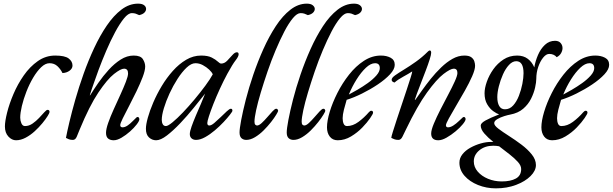

<svg xmlns="http://www.w3.org/2000/svg" viewBox="-20 -755 3364 1054"><path d="M241 -152Q252 -152 252 -140Q252 -135 241.5 -118Q231 -101 212.5 -78.5Q194 -56 170.5 -34.5Q147 -13 120.5 1Q94 15 68 15Q45 15 26 -5.5Q7 -26 7 -61Q7 -89 19 -137Q31 -185 54 -239Q77 -293 110.5 -341Q144 -389 187.5 -419.5Q231 -450 283 -450Q336 -450 357 -434Q378 -418 378 -395Q378 -379 362 -367Q346 -355 323 -354Q313 -375 295.5 -391.5Q278 -408 252 -408Q229 -408 206 -386Q183 -364 162 -328.5Q141 -293 125 -252Q109 -211 100 -173Q91 -135 91 -109Q91 -93 97.5 -78Q104 -63 117 -63Q139 -63 158.5 -76.5Q178 -90 194.5 -107.5Q211 -125 223 -138.5Q235 -152 241 -152Z M704 -683Q684 -683 660.5 -654Q637 -625 612 -578.5Q587 -532 563.5 -477Q540 -422 521 -371Q510 -340 496 -301Q482 -262 473 -232H475Q494 -263 520 -300.5Q546 -338 577 -372Q608 -406 642.5 -428Q677 -450 714 -450Q752 -450 764.5 -430Q777 -410 777 -390Q777 -368 763 -331.5Q749 -295 729 -253.5Q709 -212 688.5 -173Q668 -134 654 -105.5Q640 -77 640 -68Q640 -61 644 -58.5Q648 -56 652 -56Q666 -56 680.5 -66Q695 -76 708 -89.5Q721 -103 730 -111Q734 -113 735 -113Q740 -113 742.5 -109Q745 -105 745 -100Q745 -91 730.5 -72Q716 -53 693.5 -33Q671 -13 647 1Q623 15 604 15Q585 15 573.5 5.5Q562 -4 562 -26Q562 -46 574 -80.5Q586 -115 604.5 -155.5Q623 -196 641 -235.5Q659 -275 671 -306Q683 -337 683 -352Q683 -378 661 -378Q643 -378 606 -349Q569 -320 520 -247Q471 -174 417 -43Q409 -23 401.5 -5Q394 13 380 13Q367 13 358 9.5Q349 6 342 2Q348 -30 361 -85Q374 -140 393.5 -208.5Q413 -277 439 -350Q465 -423 497 -491.5Q529 -560 566.5 -615Q604 -670 647 -702.5Q690 -735 738 -735Q760 -735 771 -726.5Q782 -718 782 -706Q782 -695 772.5 -685.5Q763 -676 744 -672Q734 -677 725 -680Q716 -683 704 -683Z M1280 -468Q1290 -468 1290 -457Q1290 -445 1273.5 -424Q1257 -403 1228 -350Q1207 -311 1187 -267.5Q1167 -224 1151.5 -184.5Q1136 -145 1127 -117Q1118 -89 1118 -80Q1118 -66 1129 -66Q1140 -66 1156.5 -80Q1173 -94 1191.5 -112Q1210 -130 1225 -144Q1240 -158 1247 -158Q1253 -158 1254.5 -154.5Q1256 -151 1256 -147Q1256 -143 1242.5 -125.5Q1229 -108 1207.5 -85Q1186 -62 1159.5 -39.5Q1133 -17 1106 -2Q1079 13 1056 13Q1041 13 1031.5 4.5Q1022 -4 1022 -19Q1022 -33 1031.5 -60Q1041 -87 1055 -120Q1069 -153 1083 -185Q1097 -217 1106 -241Q1079 -207 1043.5 -163Q1008 -119 969.5 -78.5Q931 -38 896.5 -11.5Q862 15 837 15Q815 15 798 -0.5Q781 -16 781 -48Q781 -71 791.5 -109Q802 -147 821.5 -192.5Q841 -238 868 -283Q895 -328 929 -366Q963 -404 1002 -427Q1041 -450 1084 -450Q1121 -450 1142.5 -439Q1164 -428 1175.5 -417Q1187 -406 1194 -406Q1212 -406 1227 -421.5Q1242 -437 1255.5 -452.5Q1269 -468 1280 -468ZM1053 -408Q1030 -408 1004.5 -384Q979 -360 954.5 -322Q930 -284 910.5 -241.5Q891 -199 879.5 -160.5Q868 -122 868 -97Q868 -83 873.5 -73Q879 -63 891 -63Q902 -63 927.5 -84Q953 -105 984.5 -138Q1016 -171 1048.5 -210Q1081 -249 1107.5 -285Q1134 -321 1148 -347Q1143 -359 1128 -373Q1113 -387 1093.5 -397.5Q1074 -408 1053 -408Z M1630 -683Q1611 -683 1588 -655.5Q1565 -628 1541 -582Q1517 -536 1493 -479Q1469 -422 1448.5 -362Q1428 -302 1411.5 -247Q1395 -192 1386 -150Q1377 -108 1377 -87Q1377 -74 1382 -70Q1387 -66 1391 -66Q1402 -66 1417 -80Q1432 -94 1447.5 -112Q1463 -130 1476 -144Q1489 -158 1496 -158Q1502 -158 1504 -154.5Q1506 -151 1507 -147Q1507 -143 1496.5 -125.5Q1486 -108 1468 -85Q1450 -62 1427.5 -39.5Q1405 -17 1380 -2Q1355 13 1332 13Q1316 13 1305.5 3.5Q1295 -6 1295 -28Q1295 -48 1304 -96Q1313 -144 1329.5 -208.5Q1346 -273 1370.5 -345Q1395 -417 1426 -486Q1457 -555 1494 -611.5Q1531 -668 1574 -701.5Q1617 -735 1664 -735Q1686 -735 1697 -726Q1708 -717 1708 -706Q1708 -695 1698.5 -685.5Q1689 -676 1670 -672Q1660 -677 1651 -680Q1642 -683 1630 -683Z M1889 -683Q1870 -683 1847 -655.5Q1824 -628 1800 -582Q1776 -536 1752 -479Q1728 -422 1707.5 -362Q1687 -302 1670.5 -247Q1654 -192 1645 -150Q1636 -108 1636 -87Q1636 -74 1641 -70Q1646 -66 1650 -66Q1661 -66 1676 -80Q1691 -94 1706.5 -112Q1722 -130 1735 -144Q1748 -158 1755 -158Q1761 -158 1763 -154.5Q1765 -151 1766 -147Q1766 -143 1755.5 -125.5Q1745 -108 1727 -85Q1709 -62 1686.5 -39.5Q1664 -17 1639 -2Q1614 13 1591 13Q1575 13 1564.5 3.5Q1554 -6 1554 -28Q1554 -48 1563 -96Q1572 -144 1588.5 -208.5Q1605 -273 1629.5 -345Q1654 -417 1685 -486Q1716 -555 1753 -611.5Q1790 -668 1833 -701.5Q1876 -735 1923 -735Q1945 -735 1956 -726Q1967 -717 1967 -706Q1967 -695 1957.5 -685.5Q1948 -676 1929 -672Q1919 -677 1910 -680Q1901 -683 1889 -683Z M2005 -139Q2012 -147 2018 -147Q2028 -147 2028 -136Q2028 -130 2012 -106.5Q1996 -83 1969 -55Q1942 -27 1907 -6Q1872 15 1834 15Q1806 15 1790.5 -5Q1775 -25 1775 -56Q1775 -91 1790 -141Q1805 -191 1832 -244.5Q1859 -298 1896 -345Q1933 -392 1977.5 -421Q2022 -450 2071 -450Q2102 -450 2124.5 -438Q2147 -426 2147 -399Q2147 -375 2121 -347Q2095 -319 2054 -291.5Q2013 -264 1967.5 -241.5Q1922 -219 1883 -207Q1875 -181 1868 -153Q1861 -125 1861 -106Q1861 -88 1866.5 -75.5Q1872 -63 1885 -63Q1917 -63 1948 -86Q1979 -109 2005 -139ZM2039 -408Q2015 -408 1988.5 -383Q1962 -358 1937.5 -319Q1913 -280 1895 -236Q1914 -246 1942.5 -262.5Q1971 -279 1999 -299Q2027 -319 2046 -340.5Q2065 -362 2065 -381Q2065 -408 2039 -408Z M2347 -465Q2347 -455 2338.5 -428Q2330 -401 2317 -367Q2304 -333 2291 -299.5Q2278 -266 2268.5 -240.5Q2259 -215 2257 -207H2260Q2275 -228 2296.5 -258.5Q2318 -289 2344.5 -322Q2371 -355 2401.5 -384.5Q2432 -414 2464 -432Q2496 -450 2529 -450Q2555 -450 2567.5 -440.5Q2580 -431 2584 -418Q2588 -405 2588 -394Q2588 -373 2572 -336.5Q2556 -300 2532 -257.5Q2508 -215 2484 -174.5Q2460 -134 2444 -105Q2428 -76 2428 -67Q2428 -61 2431.5 -58.5Q2435 -56 2439 -56Q2453 -56 2468.5 -66Q2484 -76 2498 -89.5Q2512 -103 2521 -111Q2525 -113 2526 -113Q2531 -113 2533.5 -109Q2536 -105 2536 -101Q2536 -92 2520.5 -73Q2505 -54 2481 -34Q2457 -14 2431.5 0.5Q2406 15 2386 15Q2347 15 2347 -22Q2347 -41 2361.5 -76Q2376 -111 2397.5 -153Q2419 -195 2440.5 -235.5Q2462 -276 2476.5 -308Q2491 -340 2491 -354Q2491 -378 2471 -378Q2453 -378 2415 -349Q2377 -320 2324 -247Q2271 -174 2208 -43Q2198 -23 2189.5 -5Q2181 13 2167 13Q2154 13 2145 9.5Q2136 6 2128 2Q2128 -4 2136.5 -31.5Q2145 -59 2158 -98.5Q2171 -138 2185.5 -181Q2200 -224 2213 -263.5Q2226 -303 2234.5 -330Q2243 -357 2243 -363Q2223 -350 2193.5 -334Q2164 -318 2146 -302Q2141 -303 2135.5 -306.5Q2130 -310 2130 -317Q2130 -328 2149 -341.5Q2168 -355 2198.5 -373.5Q2229 -392 2263.5 -416.5Q2298 -441 2329 -472Q2335 -478 2339 -478Q2347 -478 2347 -465Z M2688 24Q2659 1 2639 -22Q2619 -45 2619 -66Q2619 -79 2645 -93.5Q2671 -108 2720 -127Q2707 -131 2688 -144.5Q2669 -158 2654.5 -182.5Q2640 -207 2640 -243Q2640 -271 2652.5 -306.5Q2665 -342 2688 -374.5Q2711 -407 2744 -428.5Q2777 -450 2819 -450Q2854 -450 2877.5 -432Q2901 -414 2913 -385Q2919 -420 2933.5 -453.5Q2948 -487 2971.5 -509Q2995 -531 3027 -531Q3047 -531 3057.5 -519Q3068 -507 3068 -491Q3068 -478 3060.5 -464Q3053 -450 3036 -441Q3030 -449 3019.5 -454Q3009 -459 2995 -459Q2978 -459 2961.5 -438.5Q2945 -418 2934.5 -387Q2924 -356 2924 -322Q2924 -304 2917.5 -274.5Q2911 -245 2895.5 -213.5Q2880 -182 2852 -158Q2824 -134 2781 -126Q2769 -124 2748 -117.5Q2727 -111 2710 -101Q2693 -91 2693 -79Q2693 -66 2716 -48.5Q2739 -31 2773.5 -9Q2808 13 2842 38.5Q2876 64 2899 92.5Q2922 121 2922 151Q2922 182 2892.5 211.5Q2863 241 2813 260Q2763 279 2702 279Q2650 279 2604 260.5Q2558 242 2530 210Q2502 178 2502 138Q2502 113 2518.5 92Q2535 71 2562 56Q2589 41 2619 32.5Q2649 24 2676 24ZM2752 -155Q2778 -155 2797 -176Q2816 -197 2828.5 -229Q2841 -261 2847.5 -294.5Q2854 -328 2854 -353Q2854 -419 2814 -419Q2793 -419 2774 -398.5Q2755 -378 2741 -346.5Q2727 -315 2718.5 -281.5Q2710 -248 2710 -222Q2710 -191 2720.5 -173Q2731 -155 2752 -155ZM2841 173Q2841 154 2823 134Q2805 114 2777 92Q2749 70 2720 48Q2704 45 2688 45Q2642 45 2611.5 70Q2581 95 2581 131Q2581 162 2602.5 187Q2624 212 2659 226.5Q2694 241 2734 241Q2783 241 2812 225Q2841 209 2841 173Z M3182 -139Q3189 -147 3195 -147Q3205 -147 3205 -136Q3205 -130 3189 -106.5Q3173 -83 3146 -55Q3119 -27 3084 -6Q3049 15 3011 15Q2983 15 2967.5 -5Q2952 -25 2952 -56Q2952 -91 2967 -141Q2982 -191 3009 -244.5Q3036 -298 3073 -345Q3110 -392 3154.5 -421Q3199 -450 3248 -450Q3279 -450 3301.5 -438Q3324 -426 3324 -399Q3324 -375 3298 -347Q3272 -319 3231 -291.5Q3190 -264 3144.5 -241.5Q3099 -219 3060 -207Q3052 -181 3045 -153Q3038 -125 3038 -106Q3038 -88 3043.5 -75.5Q3049 -63 3062 -63Q3094 -63 3125 -86Q3156 -109 3182 -139ZM3216 -408Q3192 -408 3165.5 -383Q3139 -358 3114.5 -319Q3090 -280 3072 -236Q3091 -246 3119.5 -262.5Q3148 -279 3176 -299Q3204 -319 3223 -340.5Q3242 -362 3242 -381Q3242 -408 3216 -408Z"/></svg>

Font: Sedan
Style: Italic
Weight: 400
Italic angle: -13.8°
Designer: Sebastian Salazar
Foundry: Sebastian Salazar
Version: Version 1.100; ttfautohint (v1.8.4.7-5d5b)